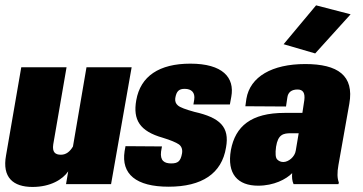

<svg xmlns="http://www.w3.org/2000/svg" viewBox="-48 -703 1385 733"><path d="M76.2 10.7C145 10.7 191.4 -18.1 212.4 -48.8L204.1 0H376L454.6 -446.3H282.2L230.5 -143.6C219.2 -124.5 204.6 -112.3 184.6 -112.3C162.6 -112.3 150.9 -122.1 155.3 -151.9L206.1 -446.3H33.2L-24.9 -109.9C-40.5 -25.4 2.4 10.7 76.2 10.7Z M595.7 9.8C723.1 9.8 798.8 -40.5 814.9 -140.1C829.1 -218.3 792 -253.9 694.3 -275.9C660.6 -285.2 639.6 -293 631.3 -300.3C623 -307.1 619.6 -316.4 621.1 -328.1C625.5 -355.5 635.7 -363.8 657.2 -363.8C682.6 -363.8 697.8 -350.1 693.4 -322.3L690.4 -304.2H829.6L835 -333.5C848.6 -407.2 801.8 -460 678.7 -460C559.6 -460 488.3 -412.1 472.2 -320.3C459 -245.6 485.4 -202.1 573.2 -177.2C603.5 -168 624 -159.2 634.8 -151.9C645 -144.5 649.4 -132.8 647 -117.7C641.6 -86.9 630.9 -79.1 605.5 -79.1C580.1 -79.1 562.5 -88.9 566.9 -124.5L570.3 -144L431.2 -145L427.7 -126C414.1 -38.6 471.2 9.8 595.7 9.8Z M937.5 5.9C997.6 5.9 1044.4 -18.6 1067.4 -42C1065.9 -26.9 1067.4 -11.2 1072.8 0H1244.1L1245.6 -6.3C1239.3 -22.5 1238.8 -43.9 1244.1 -73.2L1285.6 -307.1C1304.7 -414.6 1241.7 -458.5 1117.2 -458.5C990.7 -458.5 906.7 -410.2 892.6 -325.7L888.7 -297.4L1043.9 -296.4L1048.8 -329.6C1051.3 -351.6 1065.9 -361.3 1087.9 -361.3C1108.9 -361.3 1117.2 -348.1 1113.8 -320.8L1106.4 -272H1038.6C910.2 -272 850.6 -220.7 833.5 -130.4C817.4 -38.6 859.9 5.9 937.5 5.9ZM1033.7 -84.5C1024.4 -84.5 1016.6 -87.9 1010.3 -94.2C1003.9 -100.6 1002.4 -116.7 1005.9 -142.6C1013.2 -189.9 1033.7 -194.3 1062.5 -194.3H1092.3L1081.1 -127.9C1077.6 -104 1053.2 -84.5 1033.7 -84.5ZM1155.3 -499 1290.5 -648.4 1158.7 -682.6 1034.7 -534.2Z"/></svg>

Font: Roboto Flex Super Cond Black
Style: Italic
Weight: 900
Width: 3
Italic angle: -10°
Designer: Berlow after Robertson
Foundry: Google
Version: Version 3.200;Glyphs 3.3 (3311)